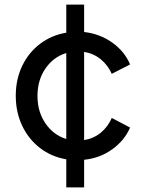

<svg xmlns="http://www.w3.org/2000/svg" viewBox="-20 -689 628 840"><path d="M270 131V8Q205 -3 155 -41.5Q105 -80 77 -139Q49 -198 49 -270Q49 -342 77 -400.5Q105 -459 155 -497Q205 -535 270 -546V-669H348V-549Q418 -541 472 -502Q526 -463 549 -407L469 -366Q452 -404 421 -429.5Q390 -455 348 -462V-76Q390 -83 421 -108.5Q452 -134 469 -173L549 -131Q526 -76 472 -36.5Q418 3 348 10V131ZM144 -269Q144 -200 179 -149Q214 -98 270 -81V-457Q214 -440 179 -389.5Q144 -339 144 -269Z"/></svg>

Font: Plus Jakarta Text
Style: Regular
Weight: 400
Designer: Gumpita Rahayu
Foundry: Tokotype Studio
Version: Version 1.000